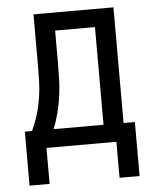

<svg xmlns="http://www.w3.org/2000/svg" viewBox="-49 -562 599 744"><g transform="rotate(-5 250.0 -190.0)"><path d="M36 140V-70H64Q78 -100 87.5 -131Q97 -162 102 -194.5Q107 -227 108 -259.5Q109 -292 109 -325V-520H420V-70H464V140H386V0H114V140ZM148 -70H342V-450H187V-325Q187 -293 186 -260Q185 -227 180.5 -195Q176 -163 168 -131.5Q160 -100 148 -70Z"/></g></svg>

Font: Iosevka Term SS14
Style: Regular
Weight: 400
Monospace: yes
Designer: Belleve Invis
Foundry: Belleve Invis
Version: Version 24.1.1; ttfautohint (v1.8.4)